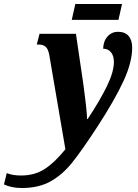

<svg xmlns="http://www.w3.org/2000/svg" viewBox="-168 -706 693 966"><path d="M-148 222 -134 165Q-105 177 -62 177Q6 177 56.5 144.5Q107 112 161 45L80 -429Q75 -458 62.5 -470Q50 -482 25 -482H17L31 -536H214L252 -278Q258 -235 264 -182Q270 -129 270 -107H273Q334 -199 369.5 -271.5Q405 -344 405 -394Q405 -426 390 -443.5Q375 -461 351 -461Q352 -499 373 -522.5Q394 -546 426 -546Q461 -546 479 -525Q497 -504 497 -466Q497 -393 453.5 -298.5Q410 -204 321 -67Q242 54 193.5 114Q145 174 85.5 207Q26 240 -59 240Q-109 240 -148 222ZM211 -686H446L428 -606H193Z"/></svg>

Font: Noto Serif CondExtraBold
Style: Italic
Weight: 800
Width: 3
Italic angle: -12°
Designer: Monotype Design Team
Foundry: Monotype Imaging Inc.
Version: Version 1.001